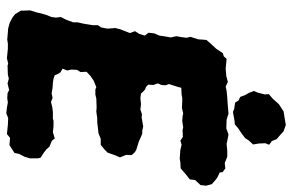

<svg xmlns="http://www.w3.org/2000/svg" viewBox="-179 -729 928 610"><g transform="rotate(90 285.0 -424.0)"><path d="M52 9 35 0 25 -8 14 -26 13 -56 19 -75 23 -92 28 -109 34 -123 36 -138 34 -153 43 -171 51 -193V-207L55 -224L57 -236L60 -255V-271L67 -281L71 -301L70 -315L69 -326L73 -342L80 -360L85 -373L79 -389L88 -403L93 -420L84 -432L86 -450L93 -466L95 -480L99 -503L95 -520L98 -537L100 -553L97 -565L105 -590L106 -606L107 -616L120 -631L135 -647L149 -668L159 -671L167 -680L198 -677L222 -679L240 -684L255 -677L269 -680L289 -682L306 -683L341 -686L360 -680L388 -679L407 -686L423 -683L437 -680L459 -682H478L498 -674L515 -676L527 -667L528 -658L543 -651L549 -647L565 -633L570 -615L568 -597L552 -580L550 -563L531 -548L515 -534L496 -533L484 -531L456 -533L440 -537L427 -533L415 -541L393 -540L385 -542L364 -539L350 -540L340 -542L323 -538L302 -539H291L281 -537L259 -536L256 -525L251 -509L247 -497L251 -486L250 -473L245 -461L250 -447L249 -431L256 -424L264 -421L272 -414L277 -408L292 -406L311 -408L328 -406L343 -411L353 -410L382 -415L395 -412H405L419 -406L430 -401L446 -396L456 -393L464 -388L473 -378L472 -361L480 -341L473 -325L465 -302L455 -292L440 -280H421L404 -273L386 -271L369 -269H355L335 -266L321 -267L293 -266L281 -263H264L257 -266L237 -258L222 -248L208 -235L209 -216L202 -205L201 -187L204 -173L198 -159L210 -152L215 -144L219 -134L230 -130L243 -128L259 -127L277 -124L291 -127L304 -122L320 -126L336 -128H357L363 -130H381L400 -128L420 -134L427 -125L446 -117L455 -107L464 -100L481 -89L483 -81V-55L478 -38L469 -21L466 -6L441 10L418 8L406 18L377 15L355 14L340 20L322 18L305 15L293 17L276 16L266 11L245 16L230 12L217 15L189 16L182 14L165 18L135 15H118L106 17L70 14ZM336 -700 326 -704 306 -707 299 -718 288 -723 282 -739 275 -751 269 -767 274 -778 280 -801 279 -814 294 -827 311 -846 334 -861 353 -864 377 -868 397 -861 408 -851 422 -839 428 -824 440 -815 435 -803 436 -782 439 -764 426 -750 419 -739 406 -729 388 -717 375 -706 363 -705Z"/></g></svg>

Font: Winky Rough
Style: Bold Italic
Weight: 700
Italic angle: -8.97852°
Designer: Simon Atzbach
Foundry: typofactur
Version: Version 1.206; ttfautohint (v1.8.4.7-5d5b)